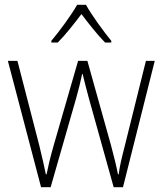

<svg xmlns="http://www.w3.org/2000/svg" viewBox="-20 -784 681 804"><path d="M340 -764H303C279 -721 228 -652 195 -613V-606H222C255 -639 293 -688 321 -725C350 -687 387 -639 420 -606H446V-613C417 -648 364 -720 340 -764ZM352 -373 456 0H495L628 -529H591L502 -171C489 -120 482 -92 477 -54H474C467 -90 457 -130 445 -175L346 -529H307L205 -176C190 -124 181 -84 175 -54H172C165 -89 157 -123 144 -177L53 -529H13L152 0H192L299 -373C309 -408 317 -441 324 -474H326C334 -441 342 -410 352 -373Z"/></svg>

Font: Noto Sans SemiCondensed ExtraLight
Style: Regular
Weight: 200
Width: 4
Designer: Monotype Design Team
Foundry: Monotype Imaging Inc.
Version: Version 2.013